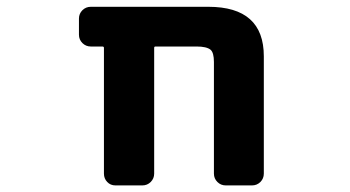

<svg xmlns="http://www.w3.org/2000/svg" viewBox="-20 -569 1040 571"><path d="M651.4 -17.6Q636.7 -17.6 626.5 -27.8Q616.2 -38.1 616.2 -52.7V-384.8Q616.2 -412.1 606.4 -420.9Q594.7 -430.7 564.5 -430.7H442.4Q438.5 -430.7 438.5 -426.8V-52.7Q438.5 -38.1 428.2 -27.8Q418 -17.6 403.3 -17.6H323.2Q308.6 -17.6 298.8 -27.8Q289.1 -38.1 289.1 -52.7V-426.8Q289.1 -430.7 284.2 -430.7H250Q235.4 -430.7 225.1 -440.9Q214.8 -451.2 214.8 -465.8V-513.7Q214.8 -528.3 225.1 -538.6Q235.4 -548.8 250 -548.8H599.6Q764.6 -548.8 764.6 -401.4V-52.7Q764.6 -38.1 754.4 -27.8Q744.1 -17.6 729.5 -17.6Z"/></svg>

Font: Rounded-L Mgen+ 1mn bold
Style: Bold
Weight: 700
Designer: [Source Han Sans]
Ryoko NISHIZUKA  (kana & ideographs); Paul D. Hunt (Latin, Greek & Cyrillic); Wenlong ZHANG  (bopomofo
Version: Version 1.059.20150602